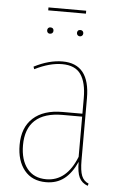

<svg xmlns="http://www.w3.org/2000/svg" viewBox="-54 -799 538 847"><g transform="rotate(5 214.5 -375.5)"><path d="M370 -1 367 9Q340 -1 329 -24Q318 -47 318 -93Q295 -42 262 -16.5Q229 9 182 9Q120 9 86 -33Q52 -75 52 -145Q52 -222 98 -264Q144 -306 228 -306H316V-375Q316 -444 291 -480Q266 -516 208 -516Q153 -516 87 -483L83 -494Q149 -528 209 -528Q330 -528 330 -376V-101Q330 -55 339 -32.5Q348 -10 370 -1ZM316 -115V-293H229Q149 -293 108 -255.5Q67 -218 67 -145Q67 -80 97 -42Q127 -4 182 -4Q272 -4 316 -115ZM157 -659Q157 -653 153 -649Q149 -645 142 -645Q136 -645 132.5 -649Q129 -653 129 -659Q129 -665 132.5 -669Q136 -673 142 -673Q157 -673 157 -659ZM289 -659Q289 -653 285 -649Q281 -645 275 -645Q269 -645 265 -649Q261 -653 261 -659Q261 -665 264.5 -669Q268 -673 275 -673Q282 -673 285.5 -669Q289 -665 289 -659ZM126 -747V-760H293V-747Z"/></g></svg>

Font: Fira Sans Compressed Hair
Style: Regular
Weight: 100
Width: 1
Designer: bBox Type GmbH & Carrois Corporate GbR & Edenspiekermann AG
Foundry: bBox Type GmbH & Carrois Corporate GbR & Edenspiekermann AG
Version: Version 4.301